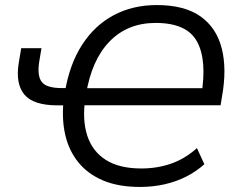

<svg xmlns="http://www.w3.org/2000/svg" viewBox="-20 -734 949 763"><path d="M536.1 8.9Q450.8 8.9 389.9 -16.7Q329.1 -42.4 291.4 -88.9Q253.8 -135.3 239.4 -197.6Q225 -259.9 232.6 -332.7L249.9 -315.3H209Q112.3 -315.3 76.6 -358.5Q40.8 -401.7 54.8 -485.8L64.3 -542.5H144.8L135.8 -488.3Q127.2 -432.9 145.9 -408.5Q164.6 -384 225.3 -384H253.1L238.1 -368.8Q256.6 -479.4 306.5 -556.4Q356.4 -633.5 432 -673.7Q507.6 -713.9 603 -713.9Q713.4 -713.9 776.9 -668.8Q840.4 -623.6 861.2 -541.7Q882.1 -459.8 862.1 -349.5L856.6 -315.8H299.3L319 -343.8Q306.4 -257 326.9 -194.6Q347.3 -132.3 400.8 -98.4Q454.4 -64.5 541.7 -64.5Q604.8 -64.5 660.2 -83.8Q715.6 -103.2 762.6 -145.5L792.1 -81.4Q760.3 -52.8 720.3 -32.4Q680.3 -12.1 634.1 -1.6Q587.8 8.9 536.1 8.9ZM598.7 -642.9Q486.6 -642.9 415.1 -568.9Q343.6 -495 321.5 -357.1L310 -383.5H804.7L779.5 -352Q803.7 -494.3 763.1 -568.6Q722.6 -642.9 598.7 -642.9Z"/></svg>

Font: Mulish ExtraLight
Style: Italic
Weight: 200
Italic angle: -9°
Designer: Vernon Adams
Foundry: Vernon Adams
Version: Version 3.603